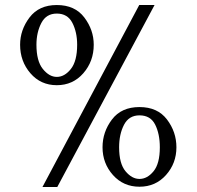

<svg xmlns="http://www.w3.org/2000/svg" viewBox="-20 -732 782 764"><path d="M60 -554Q60 -613 97.5 -662.5Q135 -712 206 -712Q278 -712 315.5 -662.5Q353 -613 353 -554Q353 -488 311.5 -440.5Q270 -393 206 -393Q142 -393 101 -440.5Q60 -488 60 -554ZM125 -554Q125 -489 150.5 -457.5Q176 -426 206 -426Q237 -426 262 -457.5Q287 -489 287 -554Q287 -604 268 -641Q249 -678 206 -678Q164 -678 144.5 -640.5Q125 -603 125 -554ZM388 -146Q388 -207 425.5 -256.5Q463 -306 535 -306Q607 -306 644.5 -256.5Q682 -207 682 -146Q682 -82 640.5 -35.5Q599 11 535 11Q471 11 429.5 -35.5Q388 -82 388 -146ZM454 -146Q454 -81 479.5 -50.5Q505 -20 535 -20Q566 -20 591 -50.5Q616 -81 616 -146Q616 -199 597.5 -236Q579 -273 535 -273Q493 -273 473.5 -235.5Q454 -198 454 -146ZM534 -712H595L208 12H149Z"/></svg>

Font: Tenor Sans
Style: Regular
Weight: 400
Designer: Denis Masharov
Foundry: Denis Masharov
Version: Version 1.1